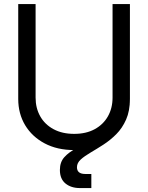

<svg xmlns="http://www.w3.org/2000/svg" viewBox="-20 -748 750 972"><path d="M549.8 -727.5H637.7V-247.1Q637.7 -172.4 602.8 -114Q567.9 -55.7 504.4 -22Q440.9 11.7 355.5 11.7Q270 11.7 206.3 -22Q142.6 -55.7 107.4 -114Q72.3 -172.4 72.3 -247.1V-727.5H160.2V-253.9Q160.2 -200.7 183.6 -159.2Q207 -117.7 251 -94Q294.9 -70.3 355.5 -70.3Q416 -70.3 459.5 -94Q502.9 -117.7 526.4 -159.2Q549.8 -200.7 549.8 -253.9ZM384.8 204.1Q339.8 204.1 311.5 180.9Q283.2 157.7 283.2 112.3Q283.2 72.3 306.2 47.1Q329.1 22 365.5 3.4Q401.9 -15.1 442.4 -33.9Q482.9 -52.7 519.3 -78.6Q555.7 -104.5 578.6 -144.8Q601.6 -185.1 601.6 -247.1H637.7Q637.7 -186.5 618.4 -142.8Q599.1 -99.1 568.6 -68.6Q538.1 -38.1 503.7 -15.9Q469.2 6.3 438.7 24.2Q408.2 42 388.9 59.3Q369.6 76.7 369.6 98.6Q369.6 132.8 412.1 132.8H442.4V204.1Z"/></svg>

Font: Inter Display
Style: Regular
Weight: 400
Designer: Rasmus Andersson
Foundry: rsms
Version: Version 4.000;git-37864ae